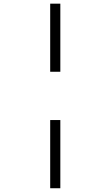

<svg xmlns="http://www.w3.org/2000/svg" viewBox="-20 -772 591 1027"><path d="M248.5 -388.2H302.7V-752.4H248.5ZM248.5 234.9H302.7V-129.9H248.5Z"/></svg>

Font: Sahel Light
Style: Regular
Weight: 300
Foundry: Saber Rastikerdar (saber.rastikerdar@gmail.com)
Version: Version 3.4.0